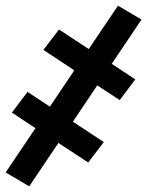

<svg xmlns="http://www.w3.org/2000/svg" viewBox="-39 -501 559 677"><path d="M64 156 -19 107 86 -49 3 -104 58 -177 137 -125 223 -253 114 -325 169 -397 274 -328 377 -481 460 -432 355 -276 438 -221 383 -148 304 -200 218 -72 327 0 272 72 167 3Z"/></svg>

Font: Iosevka Slab
Style: Bold Italic
Weight: 700
Italic angle: -9°
Monospace: yes
Designer: Belleve Invis
Foundry: Belleve Invis
Version: Version 11.1.0; ttfautohint (v1.8.3)